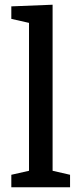

<svg xmlns="http://www.w3.org/2000/svg" viewBox="-20 -794 345 814"><path d="M277 -53V0H28V-53L103 -70V-697L28 -714V-767L203 -774V-70Z"/></svg>

Font: Bitter Medium
Style: Regular
Weight: 500
Designer: Sol Matas, and Bitter project Authors
Foundry: Sol Matas
Version: Version 2.001